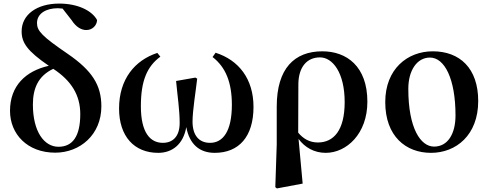

<svg xmlns="http://www.w3.org/2000/svg" viewBox="-20 -839 2736 1074"><path d="M289 15C427 15 547 -85 547 -244C547 -363 495 -444 360 -537C215 -636 187 -666 187 -710C187 -763 237 -793 304 -793L330 -791L380 -727C406 -687 435 -671 463 -671C497 -671 522 -697 523 -727C495 -779 416 -819 311 -819C185 -819 101 -756 101 -664C101 -600 132 -554 253 -471C124 -442 36 -359 36 -219C36 -89 133 15 289 15ZM278 -454C380 -387 429 -306 429 -201C429 -76 386 -18 307 -18C227 -18 164 -103 164 -254C164 -344 193 -414 278 -454Z M865 16C942 16 1005 -30 1022 -128C1040 -32 1096 16 1181 16C1316 16 1398 -74 1398 -241C1398 -398 1315 -503 1186 -544L1169 -520C1243 -463 1277 -377 1277 -253C1277 -104 1227 -40 1155 -40C1093 -40 1057 -82 1057 -159C1057 -220 1075 -328 1083 -399L1073 -405L965 -386C973 -300 985 -224 985 -151C985 -74 945 -40 891 -40C820 -40 768 -97 768 -245C768 -386 802 -467 877 -522L860 -543C735 -502 646 -397 646 -232C646 -76 731 16 865 16Z M1520 208 1529 215 1673 188 1650 -62C1685 -14 1738 16 1802 16C1919 16 2035 -91 2035 -270C2035 -468 1919 -552 1783 -552C1627 -552 1528 -456 1528 -243V-32ZM1648 -97 1649 -369C1650 -462 1695 -518 1770 -518C1841 -518 1908 -432 1908 -268C1908 -109 1846 -42 1758 -42C1712 -42 1676 -63 1648 -97Z M2391 16C2531 16 2655 -83 2655 -274C2655 -458 2551 -552 2401 -552C2259 -552 2135 -453 2135 -268C2135 -76 2251 16 2391 16ZM2408 -19C2333 -19 2264 -121 2264 -342C2264 -446 2313 -517 2385 -517C2467 -517 2528 -398 2528 -193C2528 -92 2486 -19 2408 -19Z"/></svg>

Font: Noto Serif CJK HK
Style: Bold
Weight: 700
Designer: Ryoko NISHIZUKA 西塚涼子 (kana & ideographs); Frank Grießhammer (Latin, Greek & Cyrillic); Wenlong ZHANG 张文龙 (bopomofo); San
Foundry: Adobe
Version: Version 2.001;hotconv 1.1.0;makeotfexe 2.6.0